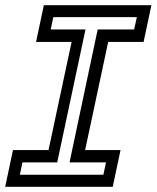

<svg xmlns="http://www.w3.org/2000/svg" viewBox="-37 -720 604 740"><path d="M-17 0 13 -141.5H150L239 -558.5H102L132 -700H546.5L516.5 -558.5H380L291 -141.5H427.5L397.5 0ZM39.5 -46.5H361.5L371.5 -94H231L339.5 -606.5H480L490.5 -654H168.5L158.5 -606.5H292.5L183.5 -94H49.5Z"/></svg>

Font: Tourney Medium
Style: Italic
Weight: 500
Italic angle: -12°
Version: Version 1.015